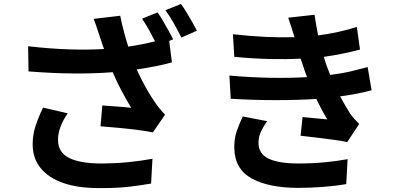

<svg xmlns="http://www.w3.org/2000/svg" viewBox="-20 -892 2040 976"><path d="M781 -829Q794 -811 808.5 -786Q823 -761 837 -736Q851 -711 860 -692L840 -684L854 -575Q815 -564 769 -555Q723 -546 675 -539Q697 -490 721.5 -446.5Q746 -403 765 -376Q789 -340 819 -309L757 -219Q729 -225 682.5 -231Q636 -237 584.5 -242Q533 -247 491 -250L500 -356Q525 -354 553 -352Q581 -350 606.5 -348Q632 -346 647 -344Q625 -380 599.5 -427.5Q574 -475 553 -525Q464 -518 358.5 -518.5Q253 -519 125 -529L123 -657Q236 -644 332.5 -641Q429 -638 509 -643Q502 -660 497.5 -675.5Q493 -691 488 -704Q482 -721 474 -746Q466 -771 456 -796L591 -812Q599 -772 609.5 -732.5Q620 -693 632 -655Q701 -665 768 -682Q754 -710 736.5 -741.5Q719 -773 702 -797ZM900 -872Q914 -853 929 -828Q944 -803 958 -778.5Q972 -754 981 -736L902 -701Q886 -733 864 -772.5Q842 -812 821 -840ZM324 -316Q300 -281 287.5 -247.5Q275 -214 275 -181Q275 -118 329.5 -90Q384 -62 487 -61Q569 -61 635.5 -68Q702 -75 755 -85L748 41Q705 49 638 57Q571 65 479 64Q377 64 302.5 38.5Q228 13 187 -37Q146 -87 146 -159Q146 -205 160 -249.5Q174 -294 199 -345Z M1146 -508Q1258 -498 1358 -496.5Q1458 -495 1541 -500Q1537 -509 1534 -518Q1531 -527 1528 -535Q1522 -552 1517.5 -566.5Q1513 -581 1508 -594Q1438 -590 1352 -592Q1266 -594 1171 -603L1164 -718Q1253 -708 1330.5 -704.5Q1408 -701 1477 -703Q1470 -727 1462 -751.5Q1454 -776 1445 -802L1579 -817Q1587 -763 1597 -712Q1699 -725 1794 -755L1810 -640Q1769 -629 1722.5 -619.5Q1676 -610 1626 -603Q1630 -591 1633.5 -579Q1637 -567 1641 -556Q1645 -546 1649.5 -534.5Q1654 -523 1658 -511Q1720 -519 1766 -530Q1812 -541 1849 -551L1869 -433Q1835 -424 1794.5 -416Q1754 -408 1709 -402Q1722 -378 1735 -355.5Q1748 -333 1761 -313Q1771 -299 1782 -287Q1793 -275 1806 -262L1745 -170Q1717 -176 1675.5 -181.5Q1634 -187 1589.5 -192.5Q1545 -198 1508 -202L1518 -297Q1550 -294 1586 -290.5Q1622 -287 1644 -285Q1628 -311 1614 -337.5Q1600 -364 1588 -389Q1496 -383 1381 -383Q1266 -383 1153 -390ZM1338 -276Q1320 -251 1307 -224Q1294 -197 1294 -165Q1294 -110 1345.5 -85.5Q1397 -61 1496 -61Q1567 -61 1630.5 -67Q1694 -73 1747 -83L1740 44Q1688 53 1623.5 58Q1559 63 1497 63Q1347 63 1260 15.5Q1173 -32 1171 -139Q1170 -187 1183.5 -225.5Q1197 -264 1214 -300Z"/></svg>

Font: Chiron Sans HK TT
Style: Bold
Weight: 700
Designer: Ryoko NISHIZUKA 西塚涼子 (kana, bopomofo & ideographs); Paul D. Hunt (Latin, Greek & Cyrillic); Sandoll Communications 산돌커뮤니
Foundry: Adobe
Version: Version 2.022;hotconv 1.0.109;makeotfexe 2.5.65596